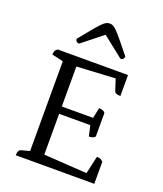

<svg xmlns="http://www.w3.org/2000/svg" viewBox="-158 -981 916 1082"><g transform="rotate(20 300.0 -439.5)"><path d="M67 0Q67 -16 71.5 -25Q76 -34 83 -36L150 -54L135 -38V-602L149 -585L67 -604Q67 -618 71 -626Q75 -634 86 -641H507V-515Q491 -515 482 -519Q473 -523 470 -532L445 -609L459 -600L206 -586L217 -599V-340L207 -347H416L403 -340L418 -410Q428 -410 438 -407Q448 -404 455 -395V-254Q448 -245 438 -242.5Q428 -240 418 -240L402 -312L416 -303H207L217 -312V-48L207 -59L486 -41L473 -28L500 -148Q514 -148 522.5 -144Q531 -140 538 -132V0ZM312 -879Q323 -879 332.5 -874Q342 -869 356.5 -854.5Q371 -840 394.5 -811Q418 -782 457 -734Q457 -725 451.5 -719Q446 -713 435 -713L300 -820H322L187 -713Q177 -713 171 -719Q165 -725 165 -734Q204 -782 228 -811Q252 -840 266.5 -854.5Q281 -869 291 -874Q301 -879 312 -879Z"/></g></svg>

Font: Petrona
Style: Regular
Weight: 400
Designer: Ringo R. Seeber
Foundry: Ringo R. Seeber
Version: Version 2.001; ttfautohint (v1.8.3)